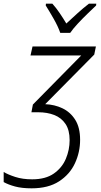

<svg xmlns="http://www.w3.org/2000/svg" viewBox="-95 -785 549 1045"><path d="M77 240Q24 240 -13 230Q-50 220 -75 206V151Q-52 165 -12 178Q28 191 80 191Q153 191 198 159.5Q243 128 263.5 79Q284 30 284 -22Q284 -77 261.5 -110.5Q239 -144 200.5 -159Q162 -174 113 -174H76L84 -216L347 -483H71L82 -532H427L418 -488L151 -218Q202 -216 245 -195.5Q288 -175 314.5 -133Q341 -91 341 -24Q341 43 313 103.5Q285 164 226.5 202Q168 240 77 240ZM233 -606Q221 -641 197 -683Q173 -725 154 -755L155 -765H190Q210 -743 230 -713.5Q250 -684 266 -657Q295 -684 327 -713Q359 -742 389 -765H429L428 -755Q409 -737 381.5 -710.5Q354 -684 328 -656Q302 -628 287 -606Z"/></svg>

Font: Noto Sans Light
Style: Italic
Weight: 300
Italic angle: -12°
Designer: Monotype Design Team
Foundry: Monotype Imaging Inc.
Version: Version 2.013; ttfautohint (v1.8.4.7-5d5b)